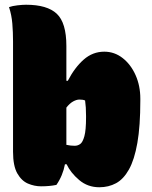

<svg xmlns="http://www.w3.org/2000/svg" viewBox="-20 -780 640 810"><path d="M218 0Q190 6 153 6Q125 6 98 -5.5Q71 -17 53 -48.5Q35 -80 35 -140V-605Q35 -644 32 -680.5Q29 -717 18 -750Q32 -755 53.5 -757.5Q75 -760 90 -760Q179 -760 219.5 -722Q260 -684 260 -586V-439H266Q295 -495 333 -528.5Q371 -562 420 -562Q463 -562 497.5 -535Q532 -508 552 -463Q572 -418 572 -364V-356Q572 -248 559.5 -177Q547 -106 524 -65Q501 -24 469.5 -7Q438 10 399 10Q350 10 314 -20.5Q278 -51 261 -87H254Q245 -39 218 0ZM315 -360Q303 -360 288.5 -352Q274 -344 260 -326V-169Q277 -165 295 -165Q308 -165 318.5 -172.5Q329 -180 336 -205.5Q343 -231 343 -284V-291Q343 -310 342 -326Q341 -342 339 -356Q331 -360 315 -360Z"/></svg>

Font: Recursive Sn Csl St XBk
Style: Regular
Weight: 1000
Version: Version 1.079;hotconv 1.0.112;makeotfexe 2.5.65598; ttfautoh